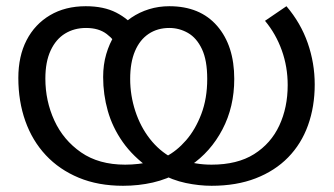

<svg xmlns="http://www.w3.org/2000/svg" viewBox="-20 -586 1075 618"><path d="M661 12Q621 12 578 3Q535 -6 493 -29Q487 -32 477.5 -36Q468 -40 463 -43Q408 -82 375 -129Q342 -176 327 -229Q312 -282 312 -338Q312 -378 322 -412Q332 -446 349 -473L356 -484Q376 -511 402.5 -529Q429 -547 460 -556.5Q491 -566 525 -566Q624 -566 679 -502.5Q734 -439 734 -332Q734 -242 696 -169.5Q658 -97 593 -53Q585 -47 577.5 -42.5Q570 -38 560 -33Q518 -9 472 1.5Q426 12 376 12Q296 12 233.5 -14Q171 -40 127.5 -86.5Q84 -133 61.5 -196.5Q39 -260 39 -335Q39 -405 65.5 -456.5Q92 -508 141 -537Q190 -566 256 -566Q314 -566 354 -545.5Q394 -525 421 -490L362 -431Q349 -457 323.5 -476.5Q298 -496 257 -496Q219 -496 189.5 -478Q160 -460 143 -423.5Q126 -387 126 -333Q126 -261 155 -198Q184 -135 241 -95.5Q298 -56 383 -56Q404 -56 426 -58.5Q448 -61 469 -66Q480 -70 492 -74Q504 -78 514 -82Q549 -100 579 -134.5Q609 -169 628 -219Q647 -269 647 -332Q647 -392 630 -428Q613 -464 585 -480Q557 -496 525 -496Q487 -496 458.5 -477Q430 -458 414.5 -421.5Q399 -385 399 -332Q399 -279 415.5 -228.5Q432 -178 462.5 -139Q493 -100 534 -78Q544 -74 552 -73.5Q560 -73 570 -69Q587 -64 611 -60Q635 -56 661 -56Q744 -56 798 -90Q852 -124 879 -182Q906 -240 906 -312Q906 -371 887 -424Q868 -477 833 -519L902 -566Q948 -512 970.5 -447.5Q993 -383 993 -314Q993 -243 971.5 -183Q950 -123 907.5 -79.5Q865 -36 803 -12Q741 12 661 12Z"/></svg>

Font: lmalayalam25
Style: Book
Weight: 400
Designer: Jelle Bosma - Monotype Design Team
Foundry: Monotype Imaging Inc.
Version: Version 2.003